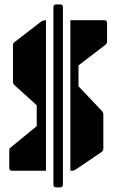

<svg xmlns="http://www.w3.org/2000/svg" viewBox="-20 -756 515 850"><path d="M291.5 0V-666.5H441.5Q454 -666.5 454 -654V-572.5Q454 -563.5 446.5 -557.5L327.5 -466.5V-374L430 -266Q433 -262.5 435.2 -258.8Q437.5 -255 437.5 -250V-99Q437.5 -89.5 431 -84L316 -6Q312.5 -4 308.5 -2Q304.5 0 300 0ZM33.5 0Q21 0 21 -12.5V-86.5Q21 -93 21.8 -96.5Q22.5 -100 27.5 -103.5L142.5 -197.5V-290L46 -377.5Q37.5 -384.5 37.5 -392.5V-551Q37.5 -559 38.5 -562.8Q39.5 -566.5 46 -571L161.5 -660Q166 -663 170.5 -664.8Q175 -666.5 181.5 -666.5H183.5V0ZM229 73.5Q216.5 73.5 216.5 61V-724Q216.5 -736.5 229 -736.5H246Q258.5 -736.5 258.5 -724V61Q258.5 73.5 246 73.5Z"/></svg>

Font: Jaro
Style: Regular
Weight: 400
Designer: Agyei Archer, Celine Hurka, Mirko Velimirović
Version: Version 1.000